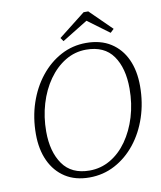

<svg xmlns="http://www.w3.org/2000/svg" viewBox="-93 -924 851 1014"><g transform="rotate(-10 332.5 -417.5)"><path d="M312 -21Q372 -21 423.5 -51Q475 -81 513 -135Q551 -189 572.5 -259.5Q594 -330 594 -411Q594 -521 547.5 -587Q501 -653 403 -653Q343 -653 291.5 -622Q240 -591 201.5 -536.5Q163 -482 142 -411.5Q121 -341 121 -263Q121 -155 168 -88Q215 -21 312 -21ZM305 15Q229 15 175.5 -19.5Q122 -54 93.5 -115.5Q65 -177 65 -259Q65 -348 91 -425.5Q117 -503 164 -562Q211 -621 273.5 -654.5Q336 -688 409 -688Q487 -688 541 -653.5Q595 -619 623 -558Q651 -497 651 -415Q651 -326 625 -248Q599 -170 552 -111Q505 -52 442 -18.5Q379 15 305 15ZM450 -850 566 -736 547 -718 432 -803 294 -718 281 -737 425 -850Z"/></g></svg>

Font: Source Serif 4 SmText Light
Style: Italic
Weight: 300
Italic angle: -12°
Designer: Frank Grießhammer
Foundry: Adobe
Version: Version 4.005;hotconv 1.1.0;makeotfexe 2.6.0